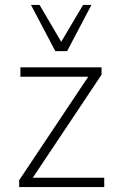

<svg xmlns="http://www.w3.org/2000/svg" viewBox="-20 -761 485 781"><path d="M58 0V-28L349 -464L352 -449H63V-487H393V-457L102 -21L98 -38H404V0ZM205 -553 106 -741H141L229 -591L318 -741H352L253 -553Z"/></svg>

Font: Nunito Sans 10pt SemiCondensed ExtraLight
Style: Regular
Weight: 250
Width: 4
Designer: Vernon Adams
Foundry: Vernon Adams
Version: Version 3.101;gftools[0.9.27]